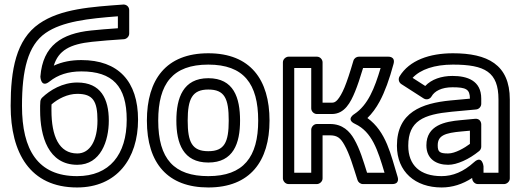

<svg xmlns="http://www.w3.org/2000/svg" viewBox="-20 -787 2311 847"><path d="M320 -10C147.2 -10 77 -125.6 77 -320C77 -476.9 102.6 -587 181.2 -641.4C254.8 -692.4 369.6 -705.2 500 -715.1V-662.4C455.7 -659.4 416.2 -656.1 380.9 -652.4C253.8 -638.9 168.9 -587.8 158.1 -448.9C158.1 -448.9 160.1 -396.4 198.7 -427.5C235 -456.8 280.8 -472 339 -472C476.1 -472 539 -407 539 -259C539 -105 463.3 -10 320 -10ZM320 40C494.6 40 589 -86.2 589 -259C589 -428.3 501.9 -522 339 -522C294.1 -522 255 -514.6 217.3 -497.4C237.9 -564.7 288.4 -592.3 386.1 -602.6C426.7 -606.9 473.5 -610.7 526.6 -614C538.1 -614.8 550 -625.2 550 -639V-742C550 -759 535.9 -767.9 523.2 -766.9C383.2 -756.6 248.1 -748.6 152.8 -682.6C50.5 -611.7 27 -478.4 27 -320C27 -113.7 111.5 40 320 40ZM321 -60C424.2 -60 460 -165.3 460 -255C460 -351.1 424.7 -423 321 -423C256.1 -423 200.5 -389.7 165.6 -356C161 -351.5 158.3 -344.3 158 -339.3L157 -320.3C157 -319.9 157 -319.3 157 -319V-300C157 -185.8 192.9 -60 321 -60ZM321 -110C239.8 -110 207 -186.9 207 -300V-318.3L207.4 -326.5C235.2 -350.7 277.4 -373 321 -373C390.3 -373 410 -340.9 410 -255C410 -169.5 378.2 -110 321 -110Z M899 -502C1055.2 -502 1119 -417.6 1119 -255C1119 -94.2 1054.4 -10 899 -10C748.6 -10 678 -85 678 -255C678 -418.1 741.8 -502 899 -502ZM899 -552C712.4 -552 628 -435.8 628 -255C628 -65 721.4 40 899 40C1083.7 40 1169 -76.2 1169 -255C1169 -435.2 1084.8 -552 899 -552ZM899 -70C1009.6 -70 1039 -154.6 1039 -255C1039 -356.3 1011.1 -442 899 -442C787.7 -442 758 -354.9 758 -255C758 -154.6 788 -70 899 -70ZM899 -120C827.2 -120 808 -159.7 808 -255C808 -350.4 827.7 -392 899 -392C971.1 -392 989 -352.4 989 -255C989 -159.3 970.1 -120 899 -120Z M1353 -487 1353 -309C1353 -294.8 1365.5 -284 1378 -284H1444C1500.9 -284 1526.9 -336 1546.1 -382.4C1556.6 -407.7 1568.8 -443.8 1581.7 -487H1659C1632.7 -398.1 1603.3 -323.5 1543.2 -283.9C1543.2 -283.9 1503.5 -260.5 1546.4 -240.4C1621.3 -205.3 1646.6 -124.6 1676.3 -25H1599.3C1582.6 -78 1567.8 -128.9 1542.2 -173.4C1522.5 -207.8 1491.5 -240 1436 -240H1378C1362.9 -240 1353 -225.7 1353 -215V-25H1278V-487ZM1403 -512C1403 -524.5 1392.2 -537 1378 -537H1253C1242.3 -537 1228 -527.1 1228 -512V0C1228 10.7 1237.9 25 1253 25H1378C1388.7 25 1403 15.1 1403 0V-190H1436C1469.3 -190 1483 -176.2 1498.8 -148.6C1522.6 -107.2 1537.8 -52.7 1557.2 7.6C1560.2 17 1569.9 25 1581 25H1710C1745.2 25 1734.5 -5.4 1733.9 -7.4C1704.2 -103.6 1684.3 -206.1 1600.8 -266.3C1620.7 -285.4 1639.4 -310.7 1655 -339.7C1677.7 -381.9 1697.8 -437 1716.2 -505.5C1724.8 -537.8 1695.1 -537 1692 -537H1563C1552.3 -537 1542.1 -529.7 1539 -519C1523.8 -466.8 1510.6 -427.4 1499.9 -401.6C1489.2 -375.8 1478.3 -357.4 1468.7 -346.5C1460.2 -336.9 1453.1 -334 1444 -334H1403Z M1978 -502C2119.8 -502 2179 -469.1 2179 -348V-25H2113V-53C2113 -53 2107.9 -104.8 2071.2 -71.5C2024.7 -29.3 1977.6 -10 1928 -10C1833.4 -10 1781 -57.9 1781 -144C1781 -254.5 1848.9 -282.1 1972.4 -294.1L2080.3 -304.1C2093.3 -305.3 2103 -316.8 2103 -329V-352C2103 -431.9 2040.9 -452 1976 -452C1927 -452 1883.4 -437 1855.9 -407.7L1800.1 -443.5C1835.1 -480.9 1897 -502 1978 -502ZM1978 -552C1875.2 -552 1785.7 -521.1 1742.6 -449.9C1735.8 -438.7 1739.1 -423.3 1750.5 -416L1848.5 -353C1862.3 -344.1 1877.5 -350.5 1883.8 -361.8C1896.7 -384.8 1927.8 -402 1976 -402C2036.1 -402 2053 -393.4 2053 -351.8L1967.6 -343.9C1841.2 -331.6 1731 -292.4 1731 -144C1731 -29.1 1812 40 1928 40C1975.4 40 2020.3 25.9 2063 -2V0C2063 10.7 2072.9 25 2088 25H2204C2214.7 25 2229 15.1 2229 0V-348C2229 -503.2 2129.4 -552 1978 -552ZM1861 -146C1861 -84.4 1906.1 -60 1957 -60C1977.5 -60 1999.2 -66.1 2023.1 -76.6C2047.4 -87.3 2070.9 -102.1 2093.8 -120.6C2099.6 -125.3 2103 -132.7 2103 -140V-238C2103 -248.7 2096.2 -264.8 2075.7 -262.9L2011.7 -256.9C1943.3 -250.9 1861 -234.7 1861 -146ZM1957 -110C1919.5 -110 1911 -116.6 1911 -146C1911 -188.9 1942.2 -200.6 2016.3 -207.1L2053 -210.5V-152.2C2030.3 -135.1 1988.2 -110 1957 -110Z"/></svg>

Font: Fog Sans
Style: Outline
Weight: 700
Foundry: Intel Corporation
Version: Version 1.00